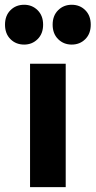

<svg xmlns="http://www.w3.org/2000/svg" viewBox="-52 -766 391 786"><path d="M71 0V-505H217V0ZM47 -583.5Q13 -583.5 -9.2 -605.8Q-31.5 -628 -31.5 -665Q-31.5 -702 -9.2 -724.2Q13 -746.5 47 -746.5Q79.5 -746.5 102 -724.2Q124.5 -702 124.5 -665Q124.5 -628 102 -605.8Q79.5 -583.5 47 -583.5ZM241.5 -583.5Q208.5 -583.5 186 -605.8Q163.5 -628 163.5 -665Q163.5 -702 186 -724.2Q208.5 -746.5 241.5 -746.5Q275 -746.5 297.2 -724.2Q319.5 -702 319.5 -665Q319.5 -628 297.2 -605.8Q275 -583.5 241.5 -583.5Z"/></svg>

Font: Geologica SemiBold
Style: Regular
Weight: 600
Designer: Sindre Bremnes, Frode Helland
Foundry: Monokrom Skriftforlag AS
Version: Version 1.010;gftools[0.9.28]